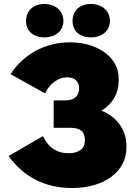

<svg xmlns="http://www.w3.org/2000/svg" viewBox="-20 -930 678 966"><path d="M203 -742C258 -742 299 -774 299 -825C299 -876 258 -910 203 -910C148 -910 111 -876 111 -825C111 -774 148 -742 203 -742ZM437 -742C493 -742 533 -774 533 -825C533 -876 493 -910 437 -910C381 -910 345 -876 345 -825C345 -774 381 -742 437 -742ZM343 16C504 16 616 -67 616 -186V-198C616 -275 567 -345 490 -373C547 -407 577 -462 577 -523V-537C577 -641 471 -717 333 -717C205 -717 99 -657 33 -557L207 -460C231 -511 273 -541 318 -541C355 -541 378 -521 378 -486V-485C378 -448 355 -425 310 -425H250V-287H334C384 -287 407 -268 407 -225V-223C407 -181 376 -159 324 -159C269 -159 226 -184 196 -245L23 -145C100 -39 207 16 343 16Z"/></svg>

Font: Fixel Text Black
Style: Regular
Weight: 900
Width: 4
Designer: AlfaBravo + MacPaw
Foundry: Kyrylo Tkachov, Marchela Mozhyna, Serhii Makarenko, Maria Weinstein, Zakhar Kryvoshyya
Version: Version 1.211